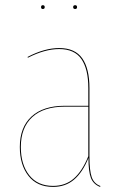

<svg xmlns="http://www.w3.org/2000/svg" viewBox="-20 -713 469 742"><path d="M145.5 -678.2Q138.7 -678.2 138.7 -685.5Q138.7 -692.9 145.5 -692.9Q152.8 -692.9 152.8 -685.5Q152.8 -678.2 145.5 -678.2ZM270.5 -678.2Q262.7 -678.2 262.7 -685.5Q262.7 -692.9 270.5 -692.9Q277.8 -692.9 277.8 -685.5Q277.8 -678.2 270.5 -678.2ZM325.7 -108.4Q325.7 -53.2 334.5 -28.3Q343.3 -3.4 368.2 5.9L366.7 9.3Q340.8 -1 331.3 -25.4Q321.8 -49.8 321.8 -102.5Q299.3 -46.9 266.1 -18.8Q232.9 9.3 185.1 9.3Q123.5 9.3 90.1 -33.2Q56.6 -75.7 56.6 -145Q56.6 -221.2 101.8 -262.7Q147 -304.2 230 -304.2H321.3V-372.6Q321.3 -445.8 294.7 -484.6Q268.1 -523.4 208.5 -523.4Q153.3 -523.4 87.4 -489.7L86.9 -493.2Q152.3 -527.3 208.5 -527.3Q270 -527.3 297.9 -487.5Q325.7 -447.8 325.7 -372.6ZM185.1 5.4Q232.9 5.4 265.6 -23.4Q298.3 -52.2 321.3 -109.4V-300.8H230.5Q148.4 -300.8 104.5 -260.3Q60.5 -219.7 60.5 -145Q60.5 -77.1 93 -35.9Q125.5 5.4 185.1 5.4Z"/></svg>

Font: Fira Sans Compressed Four
Style: Regular
Weight: 100
Width: 1
Designer: Carrois Corporate & Edenspiekermann AG
Foundry: Carrois Corporate GbR & Edenspiekermann AG
Version: Version 4.203;PS 004.203;hotconv 1.0.88;makeotf.lib2.5.64775